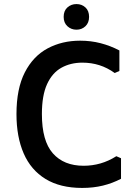

<svg xmlns="http://www.w3.org/2000/svg" viewBox="-20 -912 655 944"><path d="M384 12Q276 12 204 -32Q132 -76 96.5 -157.5Q61 -239 61 -351Q61 -476 102 -556Q143 -636 214 -674Q285 -712 374 -712Q427 -712 475 -699.5Q523 -687 567 -664V-563L544 -553Q508 -579 468.5 -591.5Q429 -604 385 -604Q327 -604 282 -579Q237 -554 211.5 -498.5Q186 -443 186 -351Q186 -219 240 -158Q294 -97 391 -97Q434 -97 474 -108.5Q514 -120 552 -144L575 -134V-33Q533 -11 486 0.5Q439 12 384 12ZM356 -766Q330 -766 311.5 -783Q293 -800 293 -829Q293 -859 311.5 -875.5Q330 -892 356 -892Q382 -892 400 -875.5Q418 -859 418 -829Q418 -800 400 -783Q382 -766 356 -766Z"/></svg>

Font: AR One Sans SemiBold
Style: Regular
Weight: 600
Designer: Niteesh Yadav
Foundry: Niteesh Yadav
Version: Version 1.001;gftools[0.9.33]